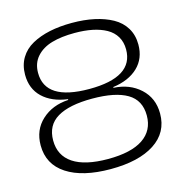

<svg xmlns="http://www.w3.org/2000/svg" viewBox="-108 -828 891 935"><g transform="rotate(-15 337.0 -360.5)"><path d="M36.1 -191.9Q36.1 -269.5 89.1 -318.1Q142.1 -366.7 223.1 -371.1V-375Q143.1 -385.7 97.4 -429.4Q51.8 -473.1 51.8 -543.9Q51.8 -591.8 73.5 -627.9Q95.2 -664.1 134.5 -685.8Q173.8 -707.5 224.6 -718.3Q275.4 -729 336.9 -729Q398.4 -729 449.5 -718Q500.5 -707 539.8 -685.3Q579.1 -663.6 601.1 -627.4Q623 -591.3 623 -543.9Q623 -473.1 577.1 -429.4Q531.2 -385.7 451.2 -375V-371.1Q531.7 -367.2 585 -318.4Q638.2 -269.5 638.2 -191.9Q638.2 -96.2 558.3 -44.2Q478.5 7.8 336.9 7.8Q195.3 7.8 115.7 -44.2Q36.1 -96.2 36.1 -191.9ZM101.1 -199.2Q101.1 -123 160.9 -83Q220.7 -43 336.9 -43Q453.6 -43 513.4 -83.3Q573.2 -123.5 573.2 -199.2Q573.2 -276.4 513.2 -311.8Q453.1 -347.2 336.9 -347.2Q221.2 -347.2 161.1 -311.5Q101.1 -275.9 101.1 -199.2ZM115.2 -536.1Q115.2 -396 336.9 -396Q559.1 -396 559.1 -536.1Q559.1 -573.2 542.7 -600.8Q526.4 -628.4 496.1 -645.3Q465.8 -662.1 426 -670.2Q386.2 -678.2 336.9 -678.2Q270 -678.2 221.4 -664.1Q172.9 -649.9 144 -617.4Q115.2 -585 115.2 -536.1Z"/></g></svg>

Font: Lumene Sans Expanded Light
Style: Regular
Weight: 300
Width: 7
Designer: Deni Anggara
Version: Version 1.003;Glyphs 3.1.2 (3151)